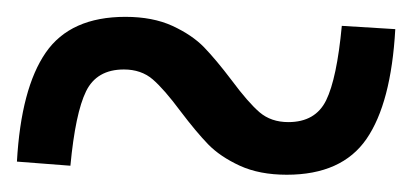

<svg xmlns="http://www.w3.org/2000/svg" viewBox="-26 -395 489 228"><path d="M188.5 -262.7Q168.9 -289.1 155.3 -300.8Q141.6 -312.5 121.1 -312.5Q88.9 -312.5 76.2 -286.6Q63.5 -260.7 57.6 -198.2L-5.9 -203.1Q-1 -290 28.3 -332.5Q57.6 -375 123 -375Q155.3 -375 178.7 -364.3Q202.1 -353.5 216.3 -338.9Q230.5 -324.2 249 -299.8Q268.6 -273.4 282.2 -261.7Q295.9 -250 316.4 -250Q348.6 -250 361.3 -275.9Q374 -301.8 379.9 -364.3L443.4 -360.4Q438.5 -272.5 409.2 -230Q379.9 -187.5 314.5 -187.5Q282.2 -187.5 258.8 -198.2Q235.4 -209 221.2 -223.6Q207 -238.3 188.5 -262.7Z"/></svg>

Font: Sudo Var
Style: Regular
Weight: 400
Monospace: yes
Designer: Jens Kutilek
Foundry: Jens Kutilek
Version: Version 0.065;FEAKit 1.0